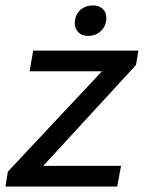

<svg xmlns="http://www.w3.org/2000/svg" viewBox="-40 -686 529 706"><path d="M-11 -55 335 -424H69L82 -500H469L460 -447L119 -76H405L391 0H-20ZM235 -600Q235 -629 253.5 -647.5Q272 -666 303 -666Q324 -666 337.5 -653.5Q351 -641 351 -621Q351 -592 332 -573Q313 -554 283 -554Q262 -554 248.5 -567Q235 -580 235 -600Z"/></svg>

Font: Sarabun Medium
Style: Italic
Weight: 500
Italic angle: -10°
Designer: Suppakit Chalermlarp | Katatrad Co.,Ltd.
Foundry: Cadson Demak Co.,Ltd.
Version: Version 1.000; ttfautohint (v1.6)